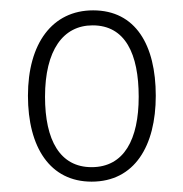

<svg xmlns="http://www.w3.org/2000/svg" viewBox="-20 -744 354 371"><path d="M281 -559C281 -657 242 -724 160 -724C81 -724 34 -660 34 -559C34 -459 77 -393 157 -393C240 -393 281 -462 281 -559ZM67 -557C67 -647 102 -695 159 -695C222 -695 248 -640 248 -557C248 -475 220 -421 157 -421C96 -421 67 -473 67 -557Z"/></svg>

Font: Noto Sans Malayalam Condensed ExtraLight
Style: Regular
Weight: 200
Width: 3
Designer: Jelle Bosma - Monotype Design Team
Foundry: Monotype Imaging Inc.
Version: Version 2.104